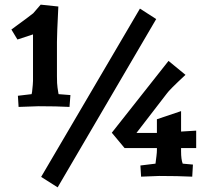

<svg xmlns="http://www.w3.org/2000/svg" viewBox="-20 -757 896 826"><path d="M122 -409V-609L55 -587L29 -630Q110 -689 123 -700L155 -737L231 -729Q225 -609 225 -577V-429Q225 -395 227.5 -380Q230 -365 230.5 -360.5Q231 -356 232 -352L283 -348L279 -297Q225 -300 146 -300L60 -297L57 -345L116 -352L118 -362Q122 -397 122 -409ZM582 -720 652 -675 228 49 157 4ZM655 -185V-244L759 -279V-191L824 -195V-120H759V-106Q759 -71 766 -53L810 -49L807 3Q745 0 665 0L587 3L584 -45L649 -53Q650 -62 651 -69.5Q652 -77 653 -85Q655 -101 655 -111V-120H516L461 -186L705 -495L778 -435Q708 -370 698 -355L567 -185Z"/></svg>

Font: Andada SC
Style: Bold
Weight: 700
Designer: Carolina Giovagnoli
Foundry: Carolina Giovagnoli
Version: Version 1.003